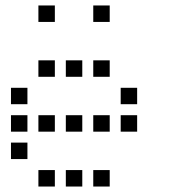

<svg xmlns="http://www.w3.org/2000/svg" viewBox="-20 -700 640 700"><path d="M121 -680Q120 -680 120 -680Q120 -680 120 -679V-621Q120 -620 120 -620Q120 -620 121 -620H179Q180 -620 180 -620Q180 -620 180 -621V-679Q180 -680 180 -680Q180 -680 179 -680ZM321 -680Q320 -680 320 -680Q320 -680 320 -679V-621Q320 -620 320 -620Q320 -620 321 -620H379Q380 -620 380 -620Q380 -620 380 -621V-679Q380 -680 380 -680Q380 -680 379 -680ZM121 -480Q120 -480 120 -480Q120 -480 120 -479V-421Q120 -420 120 -420Q120 -420 121 -420H179Q180 -420 180 -420Q180 -420 180 -421V-479Q180 -480 180 -480Q180 -480 179 -480ZM221 -480Q220 -480 220 -480Q220 -480 220 -479V-421Q220 -420 220 -420Q220 -420 221 -420H279Q280 -420 280 -420Q280 -420 280 -421V-479Q280 -480 280 -480Q280 -480 279 -480ZM321 -480Q320 -480 320 -480Q320 -480 320 -479V-421Q320 -420 320 -420Q320 -420 321 -420H379Q380 -420 380 -420Q380 -420 380 -421V-479Q380 -480 380 -480Q380 -480 379 -480ZM21 -380Q20 -380 20 -380Q20 -380 20 -379V-321Q20 -320 20 -320Q20 -320 21 -320H79Q80 -320 80 -320Q80 -320 80 -321V-379Q80 -380 80 -380Q80 -380 79 -380ZM421 -380Q420 -380 420 -380Q420 -380 420 -379V-321Q420 -320 420 -320Q420 -320 421 -320H479Q480 -320 480 -320Q480 -320 480 -321V-379Q480 -380 480 -380Q480 -380 479 -380ZM21 -280Q20 -280 20 -280Q20 -280 20 -279V-221Q20 -220 20 -220Q20 -220 21 -220H79Q80 -220 80 -220Q80 -220 80 -221V-279Q80 -280 80 -280Q80 -280 79 -280ZM121 -280Q120 -280 120 -280Q120 -280 120 -279V-221Q120 -220 120 -220Q120 -220 121 -220H179Q180 -220 180 -220Q180 -220 180 -221V-279Q180 -280 180 -280Q180 -280 179 -280ZM221 -280Q220 -280 220 -280Q220 -280 220 -279V-221Q220 -220 220 -220Q220 -220 221 -220H279Q280 -220 280 -220Q280 -220 280 -221V-279Q280 -280 280 -280Q280 -280 279 -280ZM321 -280Q320 -280 320 -280Q320 -280 320 -279V-221Q320 -220 320 -220Q320 -220 321 -220H379Q380 -220 380 -220Q380 -220 380 -221V-279Q380 -280 380 -280Q380 -280 379 -280ZM421 -280Q420 -280 420 -280Q420 -280 420 -279V-221Q420 -220 420 -220Q420 -220 421 -220H479Q480 -220 480 -220Q480 -220 480 -221V-279Q480 -280 480 -280Q480 -280 479 -280ZM21 -180Q20 -180 20 -180Q20 -180 20 -179V-121Q20 -120 20 -120Q20 -120 21 -120H79Q80 -120 80 -120Q80 -120 80 -121V-179Q80 -180 80 -180Q80 -180 79 -180ZM121 -80Q120 -80 120 -80Q120 -80 120 -79V-21Q120 -20 120 -20Q120 -20 121 -20H179Q180 -20 180 -20Q180 -20 180 -21V-79Q180 -80 180 -80Q180 -80 179 -80ZM221 -80Q220 -80 220 -80Q220 -80 220 -79V-21Q220 -20 220 -20Q220 -20 221 -20H279Q280 -20 280 -20Q280 -20 280 -21V-79Q280 -80 280 -80Q280 -80 279 -80ZM321 -80Q320 -80 320 -80Q320 -80 320 -79V-21Q320 -20 320 -20Q320 -20 321 -20H379Q380 -20 380 -20Q380 -20 380 -21V-79Q380 -80 380 -80Q380 -80 379 -80Z"/></svg>

Font: Doto Black Medium
Style: Regular
Weight: 500
Monospace: yes
Version: Version 1.000